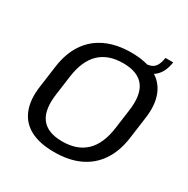

<svg xmlns="http://www.w3.org/2000/svg" viewBox="-175 -936 1080 1101"><g transform="rotate(30 365.0 -385.5)"><path d="M326 8Q230 8 168.5 -24.5Q107 -57 81.5 -121Q56 -185 69 -277L89 -423Q102 -515 145.5 -579Q189 -643 260 -675.5Q331 -708 426 -708Q522 -708 583.5 -675.5Q645 -643 670.5 -579Q696 -515 683 -423L663 -277Q650 -185 606.5 -121Q563 -57 492.5 -24.5Q422 8 326 8ZM336 -68Q434 -68 491 -122.5Q548 -177 563 -288L580 -412Q596 -523 555 -577.5Q514 -632 416 -632Q318 -632 261 -577.5Q204 -523 189 -412L172 -288Q156 -177 197 -122.5Q238 -68 336 -68ZM518 -693Q547 -693 565.5 -701Q584 -709 594.5 -728Q605 -747 610 -779H661Q642 -645 511 -645Z"/></g></svg>

Font: Pathway Extreme 28pt Medium
Style: Italic
Weight: 500
Italic angle: -8°
Designer: Eduardo Rodriguez Tunni
Foundry: Eduardo Rodriguez Tunni
Version: Version 1.001;gftools[0.9.26]